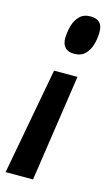

<svg xmlns="http://www.w3.org/2000/svg" viewBox="-172 -592 470 832"><g transform="rotate(15 63.0 -176.5)"><path d="M139 -282 68 197H-55L34 -282ZM181 -493Q181 -467 173.5 -439.5Q166 -412 148 -393.5Q130 -375 99 -375Q44 -375 44 -432Q45 -458 52 -485Q59 -512 77 -531Q95 -550 127 -550Q182 -550 181 -493Z"/></g></svg>

Font: Georama ExtraCondensed
Style: Bold Italic
Weight: 700
Width: 2
Italic angle: -9°
Designer: Jean-Baptiste Levee
Foundry: Production Type
Version: Version 1.000